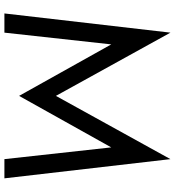

<svg xmlns="http://www.w3.org/2000/svg" viewBox="18 -792 775 850"><g transform="rotate(90 405.0 -367.5)"><path d="M177 -473 405 -65 633 -473 685 0H770L685 -735L405 -228L125 -735L40 0H125Z"/></g></svg>

Font: Glinicke Jost Regular
Style: Regular
Weight: 400
Version: Version 3.710